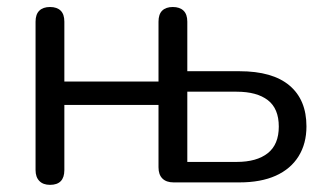

<svg xmlns="http://www.w3.org/2000/svg" viewBox="-20 -513 922 540"><path d="M120.7 6.9Q101.3 6.9 90.7 -4Q80 -14.9 80 -34.8V-452Q80 -472.9 90.7 -483.1Q101.3 -493.3 120.7 -493.3Q140.1 -493.3 150.6 -483.1Q161 -472.9 161 -452V-283.6H425.8V-452Q425.8 -472.9 436.2 -483.1Q446.7 -493.3 466 -493.3Q485.4 -493.3 496.1 -483.1Q506.8 -472.9 506.8 -452V-312.7H653.3Q746.6 -312.7 794.2 -272.5Q841.9 -232.3 841.9 -157.5Q841.9 -109.1 819.8 -73.5Q797.6 -37.8 755.7 -18.9Q713.8 0 653.3 0H468.2Q447.7 0 436.7 -11Q425.8 -21.9 425.8 -42.4V-217.9H161V-34.8Q161 6.9 120.7 6.9ZM506.8 -57.6H645.5Q702 -57.6 733 -82.1Q764.1 -106.6 764.1 -157Q764.1 -207.6 733.3 -231.3Q702.5 -255.1 645.5 -255.1H506.8Z"/></svg>

Font: Nunito ExtraLight
Style: Regular
Weight: 200
Designer: Vernon Adams
Foundry: Vernon Adams
Version: Version 3.602